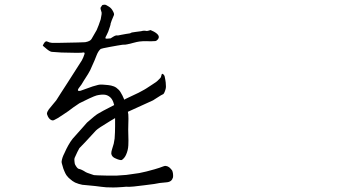

<svg xmlns="http://www.w3.org/2000/svg" viewBox="-20 -788 1540 835"><path d="M344.7 -437.5Q335 -421.9 334 -419.9L322.3 -404.3Q313.5 -391.6 326.2 -392.6Q327.1 -392.6 331.1 -393.6L369.1 -407.2Q377.9 -410.2 382.8 -412.1Q402.3 -418 407.2 -418.9Q413.1 -420.9 428.7 -419.9Q455.1 -418 462.9 -416Q476.6 -413.1 486.3 -406.2Q498 -397.5 503.9 -387.7Q512.7 -374 520.5 -354.5Q523.4 -356.4 527.3 -358.4Q568.4 -377.9 583 -384.8Q614.3 -401.4 616.2 -403.3Q627 -411.1 641.6 -419.9Q663.1 -433.6 665 -436.5Q670.9 -442.4 677.7 -449.2Q679.7 -451.2 681.6 -459Q683.6 -466.8 684.6 -466.8Q686.5 -467.8 690.4 -464.8Q695.3 -460 696.3 -455.1Q698.2 -446.3 699.2 -439.5Q701.2 -428.7 701.2 -419.9Q702.1 -411.1 701.2 -405.3Q700.2 -399.4 697.3 -391.6Q693.4 -380.9 690.4 -378.9Q684.6 -377 659.2 -360.4Q648.4 -353.5 645.5 -351.6Q566.4 -315.4 536.1 -301.8Q537.1 -295.9 538.1 -290Q539.1 -273.4 538.1 -249Q537.1 -224.6 538.1 -200.2Q539.1 -175.8 538.1 -156.2Q537.1 -134.8 528.3 -115.2Q522.5 -101.6 510.7 -92.8Q506.8 -89.8 490.2 -95.7Q476.6 -100.6 470.7 -106.4Q464.8 -112.3 463.9 -121.1Q463.9 -128.9 467.8 -140.6Q473.6 -158.2 474.6 -163.1Q477.5 -178.7 478.5 -185.5Q480.5 -212.9 480.5 -238.3Q480.5 -259.8 480.5 -274.4Q469.7 -268.6 456.1 -259.8Q407.2 -230.5 397.5 -220.7Q396.5 -218.8 350.6 -169.9Q327.1 -145.5 325.2 -143.6Q320.3 -134.8 316.4 -127Q305.7 -104.5 304.7 -101.6Q302.7 -97.7 303.7 -87.9Q304.7 -75.2 306.6 -72.3Q315.4 -55.7 322.3 -53.7Q334 -51.8 353.5 -39.1Q356.4 -37.1 377 -30.3Q387.7 -27.3 388.7 -26.4Q393.6 -26.4 406.2 -25.4Q424.8 -25.4 443.4 -24.4Q486.3 -24.4 488.3 -24.4Q510.7 -25.4 529.3 -27.3Q567.4 -32.2 585 -35.2Q615.2 -41 652.3 -51.8Q675.8 -58.6 690.4 -64.5Q698.2 -67.4 701.2 -66.4Q709 -65.4 715.8 -60.5Q722.7 -54.7 728.5 -46.9Q731.4 -41 732.4 -32.2Q733.4 -21.5 732.4 -16.6Q729.5 -6.8 723.6 -2Q716.8 3.9 704.1 4.9L674.8 7.8Q659.2 11.7 608.4 17.6Q546.9 25.4 543 24.4Q528.3 23.4 512.7 25.4Q487.3 27.3 472.7 27.3Q437.5 27.3 420.9 24.4Q392.6 20.5 369.1 18.6Q342.8 16.6 337.9 15.6Q322.3 12.7 306.6 5.9Q294.9 0 284.2 -9.8Q278.3 -13.7 268.6 -26.4Q263.7 -34.2 259.8 -43.9Q254.9 -54.7 252.9 -63.5Q247.1 -81.1 248 -85.9Q250 -102.5 259.8 -121.1Q277.3 -161.1 295.9 -184.6Q302.7 -192.4 336.9 -230.5Q355.5 -251 358.4 -254.9Q393.6 -286.1 405.3 -293Q418.9 -301.8 476.6 -331.1Q474.6 -337.9 472.7 -343.8Q467.8 -357.4 459 -365.2Q449.2 -374 436.5 -376Q420.9 -377.9 400.4 -373Q392.6 -371.1 367.2 -359.4Q335.9 -344.7 325.2 -338.9Q300.8 -322.3 297.9 -320.3Q278.3 -304.7 253.9 -289.1Q228.5 -271.5 214.8 -265.6Q207 -261.7 197.3 -269.5Q192.4 -273.4 188.5 -281.2Q183.6 -291 184.1 -295.9Q184.6 -300.8 192.4 -312.5Q193.4 -313.5 210 -334Q222.7 -348.6 224.6 -351.6L245.1 -383.8Q250 -390.6 275.4 -430.7Q332 -518.6 335.9 -525.4Q342.8 -538.1 346.7 -550.8Q349.6 -557.6 345.7 -559.6Q344.7 -560.5 333 -558.6Q328.1 -557.6 247.1 -559.6Q245.1 -559.6 205.1 -562.5Q195.3 -563.5 175.8 -581.1Q166 -588.9 166 -589.8Q168.9 -596.7 173.8 -603.5Q177.7 -607.4 180.7 -608.4Q183.6 -608.4 190.4 -605.5Q192.4 -603.5 206.1 -601.6Q215.8 -601.6 236.3 -601.6Q343.8 -603.5 350.6 -604.5Q372.1 -608.4 377.9 -618.2Q399.4 -655.3 400.4 -657.2Q409.2 -676.8 418 -704.1Q418.9 -707 421.9 -726.6Q422.9 -734.4 419.9 -740.2Q417 -749 417 -753.9Q417 -754.9 421.9 -761.7Q424.8 -766.6 426.8 -766.6Q429.7 -767.6 434.6 -767.6Q439.5 -768.6 454.1 -758.8Q464.8 -752 470.7 -740.2Q477.5 -728.5 475.6 -722.7Q474.6 -720.7 465.8 -699.2Q460.9 -684.6 460.9 -684.6Q461.9 -683.6 458 -671.9Q450.2 -646.5 444.3 -636.7Q437.5 -625 438.5 -621.6Q439.5 -618.2 460.9 -621.1Q461.9 -621.1 471.7 -627.9Q484.4 -635.7 490.2 -633.8Q491.2 -632.8 507.8 -636.7Q520.5 -639.6 529.3 -640.6Q548.8 -642.6 549.8 -645.5Q549.8 -646.5 571.3 -649.4Q589.8 -651.4 593.8 -652.3Q607.4 -656.2 616.2 -653.3Q620.1 -652.3 634.8 -657.2Q635.7 -657.2 649.4 -650.4Q680.7 -632.8 666 -616.2Q661.1 -610.4 656.2 -609.4Q646.5 -608.4 634.8 -608.4Q596.7 -610.4 575.2 -605.5Q524.4 -591.8 519.5 -593.8Q518.6 -594.7 490.2 -589.8Q472.7 -586.9 458 -584Q420.9 -577.1 418 -575.2Q407.2 -566.4 399.4 -545.9Q396.5 -536.1 372.1 -482.4Q367.2 -471.7 344.7 -437.5Z"/></svg>

Font: ToneOZ-YinPZ-Tsuipita-TC
Style: Regular
Weight: 400
Designer: ÂÆ£ÂøóÂáåJeffrey Xuan(jeffreyx@gmail.com, ToneOZ.com) ÈòøÂù§(cjkFonts)
Foundry: ToneOZ
Version: Version 0.24071